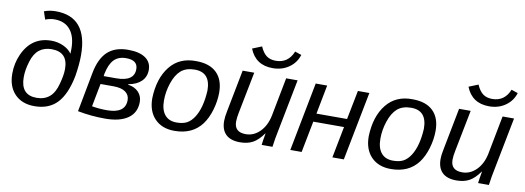

<svg xmlns="http://www.w3.org/2000/svg" viewBox="-59 -1091 3967 1452"><g transform="rotate(10 1924.5 -364.5)"><path d="M240 10Q144 10 88.5 -47.5Q33 -105 33 -204Q33 -283 64 -352Q130 -500 282 -500Q331 -500 374 -480.5Q417 -461 440 -428L441 -464Q441 -560 398.5 -611.5Q356 -663 278 -663Q243 -663 207 -649L187 -709Q228 -725 276 -725Q521 -725 521 -430Q521 -360 506 -268Q478 -125 414 -57.5Q350 10 240 10ZM245 -55Q305 -55 344 -88Q383 -121 401 -191Q420 -260 420 -307Q420 -437 295 -437Q238 -437 200 -407Q162 -377 143 -313Q123 -248 123 -192Q123 -55 245 -55Z M1045 -410Q1045 -357 1010 -322.5Q975 -288 911 -277V-273Q961 -266 990.5 -235.5Q1020 -205 1020 -159Q1020 -77 958 -33.5Q896 10 782 10Q675 10 572 -10L629 -312Q650 -425 707.5 -479Q765 -533 866 -533Q952 -533 998.5 -501Q1045 -469 1045 -410ZM704 -242 670 -65Q726 -55 785 -55Q927 -55 927 -157Q927 -197 895.5 -219.5Q864 -242 802 -242ZM717 -305H813Q951 -305 951 -399Q951 -468 862 -468Q802 -468 768.5 -433Q735 -398 720 -325Z M1599 -333Q1599 -268 1579 -200Q1559 -132 1524 -85Q1452 10 1315 10Q1219 10 1163.5 -47.5Q1108 -105 1108 -205Q1113 -358 1186 -449.5Q1259 -541 1388 -538Q1490 -538 1544.5 -485Q1599 -432 1599 -333ZM1509 -333Q1509 -473 1388 -473Q1322 -473 1282 -439Q1243 -405 1220 -336Q1198 -270 1198 -203Q1198 -131 1229.5 -93Q1261 -55 1320 -55Q1369 -55 1399.5 -71.5Q1430 -88 1454 -125Q1502 -200 1509 -333Z M1745 -528H1834L1772 -213Q1763 -170 1763 -140Q1763 -59 1851 -59Q1912 -59 1959 -106Q2006 -153 2022 -232L2079 -528H2167L2086 -113Q2077 -73 2067 0H1984Q1984 -2 1989 -37Q1994 -71 1998 -90H1996Q1957 -35 1916.5 -13Q1876 9 1818 9Q1746 9 1709.5 -26.5Q1673 -62 1673 -129Q1673 -163 1683 -209ZM1964 -586Q1833 -586 1786 -705L1858 -734Q1879 -686 1907 -665.5Q1935 -645 1978 -645Q2073 -645 2111 -739L2161 -722Q2142 -660 2089 -623Q2036 -586 1964 -586Z M2306 -528H2394L2351 -305H2586L2630 -528H2718L2615 0H2527L2574 -241H2338L2291 0H2204Z M3261 -333Q3261 -268 3241 -200Q3221 -132 3186 -85Q3114 10 2977 10Q2881 10 2825.5 -47.5Q2770 -105 2770 -205Q2775 -358 2848 -449.5Q2921 -541 3050 -538Q3152 -538 3206.5 -485Q3261 -432 3261 -333ZM3171 -333Q3171 -473 3050 -473Q2984 -473 2944 -439Q2905 -405 2882 -336Q2860 -270 2860 -203Q2860 -131 2891.5 -93Q2923 -55 2982 -55Q3031 -55 3061.5 -71.5Q3092 -88 3116 -125Q3164 -200 3171 -333Z M3407 -528H3496L3434 -213Q3425 -170 3425 -140Q3425 -59 3513 -59Q3574 -59 3621 -106Q3668 -153 3684 -232L3741 -528H3829L3748 -113Q3739 -73 3729 0H3646Q3646 -2 3651 -37Q3656 -71 3660 -90H3658Q3619 -35 3578.5 -13Q3538 9 3480 9Q3408 9 3371.5 -26.5Q3335 -62 3335 -129Q3335 -163 3345 -209ZM3626 -586Q3495 -586 3448 -705L3520 -734Q3541 -686 3569 -665.5Q3597 -645 3640 -645Q3735 -645 3773 -739L3823 -722Q3804 -660 3751 -623Q3698 -586 3626 -586Z"/></g></svg>

Font: Libra Sans
Style: Italic
Weight: 400
Italic angle: -12°
Foundry: Context Ltd
Version: Version 1.002